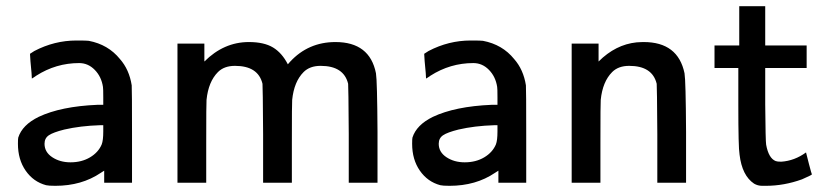

<svg xmlns="http://www.w3.org/2000/svg" viewBox="-20 -591 2674 621"><path d="M91 -426Q156 -460 227 -460Q261 -460 267 -459Q330 -447 368 -400Q398 -366 406 -315Q407 -306 407 -152V0H317V-39L306 -32Q244 10 159 10Q137 10 129 8Q88 -3 63 -39Q38 -75 38 -126Q38 -142 39 -146Q52 -187 105 -213Q177 -247 295 -252H314V-277Q314 -305 313 -310Q308 -343 286.5 -365Q265 -387 236 -387Q161 -387 97 -346Q94 -344 90.5 -341.5Q87 -339 85 -338L83 -337L82 -355Q80 -373 78.5 -393Q77 -413 77 -417ZM124 -126Q124 -99 149 -82.5Q174 -66 208 -66Q244 -66 271 -82Q298 -98 309 -124Q314 -137 314 -166V-186H303Q240 -184 188 -172Q152 -163 138 -153.5Q124 -144 124 -126Z M785 -455Q834 -455 863 -437.5Q892 -420 911 -383L918 -391Q977 -455 1065 -455Q1176 -455 1196 -354Q1200 -331 1201 -164V0H1108V-157Q1107 -315 1106 -320Q1092 -378 1017 -378Q982 -378 962 -358Q931 -327 925 -268Q924 -261 924 -129V0H831V-157Q830 -315 829 -320Q815 -378 740 -378Q705 -378 685 -358Q654 -327 648 -268Q647 -261 647 -129V0H554V-450H641V-392Q704 -455 785 -455Z M1366 -426Q1431 -460 1502 -460Q1536 -460 1542 -459Q1605 -447 1643 -400Q1673 -366 1681 -315Q1682 -306 1682 -152V0H1592V-39L1581 -32Q1519 10 1434 10Q1412 10 1404 8Q1363 -3 1338 -39Q1313 -75 1313 -126Q1313 -142 1314 -146Q1327 -187 1380 -213Q1452 -247 1570 -252H1589V-277Q1589 -305 1588 -310Q1583 -343 1561.5 -365Q1540 -387 1511 -387Q1436 -387 1372 -346Q1369 -344 1365.5 -341.5Q1362 -339 1360 -338L1358 -337L1357 -355Q1355 -373 1353.5 -393Q1352 -413 1352 -417ZM1399 -126Q1399 -99 1424 -82.5Q1449 -66 1483 -66Q1519 -66 1546 -82Q1573 -98 1584 -124Q1589 -137 1589 -166V-186H1578Q1515 -184 1463 -172Q1427 -163 1413 -153.5Q1399 -144 1399 -126Z M1916 -392Q1971 -447 2039 -454Q2041 -454 2048 -454.5Q2055 -455 2059 -455H2062Q2173 -455 2194 -354Q2198 -331 2199 -164V0H2106V-157Q2105 -315 2104 -320Q2090 -378 2015 -378Q1980 -378 1960 -358Q1929 -327 1923 -268Q1922 -261 1922 -129V0H1829V-450H1916Z M2587 -98Q2588 -93 2596.5 -60.5Q2605 -28 2606 -27Q2606 -25 2574 -11Q2516 10 2457 10H2445Q2431 10 2419 3Q2380 -23 2372 -91Q2368 -113 2368 -251V-371H2291V-444H2371V-571H2455V-444H2589V-371H2455V-253Q2456 -134 2458 -123Q2466 -79 2489 -70Q2494 -68 2507 -68Q2550 -71 2587 -98Z"/></svg>

Font: MathJax_SansSerif
Style: Regular
Weight: 400
Version: Version 1.1